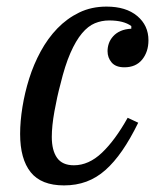

<svg xmlns="http://www.w3.org/2000/svg" viewBox="-20 -550 476 582"><path d="M174 12Q105 12 73 -28Q41 -68 41 -144Q41 -182 48 -225.5Q55 -269 68.5 -312Q82 -355 103.5 -394.5Q125 -434 154 -464Q183 -494 220 -512Q257 -530 303 -530Q362 -530 396 -501.5Q430 -473 430 -428Q430 -393 411 -369.5Q392 -346 357 -346Q331 -346 318.5 -360.5Q306 -375 306 -395Q306 -407 310 -418.5Q314 -430 323 -440Q332 -450 345.5 -456Q359 -462 378 -463V-471Q355 -488 311 -488Q288 -488 267.5 -479.5Q247 -471 228.5 -449Q210 -427 193.5 -389.5Q177 -352 163 -294Q153 -257 145 -212.5Q137 -168 137 -135Q137 -94 153 -71.5Q169 -49 204 -49Q249 -49 289 -87Q329 -125 367 -193L399 -178Q375 -129 350.5 -93.5Q326 -58 299.5 -34.5Q273 -11 242 0.5Q211 12 174 12Z"/></svg>

Font: IBM Plex Serif Text
Style: Italic
Weight: 450
Italic angle: -14°
Designer: Mike Abbink, Paul van der Laan, Pieter van Rosmalen
Foundry: Bold Monday
Version: Version 3.001